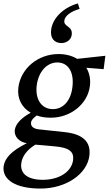

<svg xmlns="http://www.w3.org/2000/svg" viewBox="-22 -831 634 1119"><path d="M214 268C362 268 486 184 499 76C509 -6 459 -50 355 -61L206 -77C173 -80 156 -95 159 -117C160 -130 171 -142 192 -158C216 -149 244 -145 274 -145C390 -145 489 -225 502 -330C507 -370 499 -407 481 -436L582 -428L592 -506L428 -488C398 -506 361 -516 319 -516C200 -516 99 -433 85 -321C77 -257 105 -204 157 -174C102 -144 69 -109 64 -73C60 -35 89 -4 134 4C47 47 6 89 -1 139C-10 218 72 268 214 268ZM102 121C107 79 137 41 184 12L297 22C380 29 410 52 404 102C395 171 322 217 227 217C141 217 94 182 102 121ZM192 -333C202 -413 251 -467 312 -467C376 -467 411 -410 400 -323C391 -245 347 -195 286 -195C221 -195 182 -251 192 -333ZM276 -657C270 -609 294 -580 336 -580C368 -580 393 -601 396 -628C403 -681 348 -673 353 -711C356 -737 388 -764 442 -779L432 -811C344 -786 284 -723 276 -657Z"/></svg>

Font: TPK Tissa Web Medium
Style: Italic
Weight: 500
Italic angle: -7°
Designer: Jacques Le Bailly, Suppakit Chalermlarp | Katatrad Co.,Ltd.
Foundry: Jacques Le Bailly, Cadson Demak Co.,Ltd.
Version: Version 5.000;Glyphs 3.1.2 (3151)